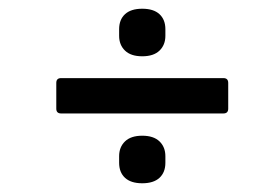

<svg xmlns="http://www.w3.org/2000/svg" viewBox="-20 -520 612 440"><path d="M120 -260Q109 -260 109 -271V-330Q109 -341 120 -341H492Q503 -341 503 -330V-271Q503 -260 492 -260ZM306 -100Q280 -100 266.5 -112.5Q253 -125 253 -147V-162Q253 -183 266.5 -196Q280 -209 306 -209Q332 -209 345.5 -196Q359 -183 359 -162V-147Q359 -125 345.5 -112.5Q332 -100 306 -100ZM306 -391Q280 -391 266.5 -404Q253 -417 253 -438V-453Q253 -475 266.5 -487.5Q280 -500 306 -500Q332 -500 345.5 -487.5Q359 -475 359 -453V-438Q359 -417 345.5 -404Q332 -391 306 -391Z"/></svg>

Font: Sofia Sans Semi Condensed SemiBold
Style: Italic
Weight: 600
Italic angle: -9°
Version: Version 4.100